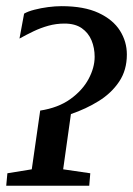

<svg xmlns="http://www.w3.org/2000/svg" viewBox="-30 -591 424 611"><path d="M-10.2 0 -6.5 -39.6 71.1 -52.2 97.9 -239.1Q155.3 -248 193.8 -275.6Q232.3 -303.3 251.8 -339.5Q271.2 -375.7 271.2 -410.3Q271.2 -438.4 261.3 -462.5Q251.3 -486.5 230.2 -501.3Q209 -516 175.3 -516Q148.7 -516 123.9 -509.1Q99.2 -502.2 76.5 -491.3Q53.9 -480.4 32 -468.3L46.7 -547.6Q59.2 -554.9 79.7 -560.1Q100.1 -565.4 122.9 -568.4Q145.7 -571.4 166 -571.4Q237.6 -571.4 283.7 -549.9Q329.7 -528.4 351.7 -493.5Q373.7 -458.6 373.7 -417.6Q373.7 -367.6 349.1 -331.1Q324.6 -294.6 284.2 -269.5Q243.9 -244.4 195.7 -228L171 -52.2L257.3 -39.6L254 0Z"/></svg>

Font: Merriweather Light
Style: Italic
Weight: 300
Italic angle: -7.8°
Designer: Eben Sorkin
Foundry: Eben Sorkin
Version: Version 2.101